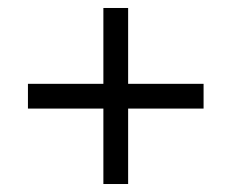

<svg xmlns="http://www.w3.org/2000/svg" viewBox="-20 -527 580 481"><path d="M490 -317V-255H301V-66H239V-255H50V-317H239V-507H301V-317Z"/></svg>

Font: Sawarabi Mincho
Style: Regular
Weight: 400
Version: Version 1.00